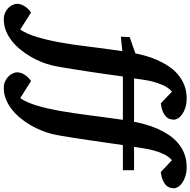

<svg xmlns="http://www.w3.org/2000/svg" viewBox="-146 -761 1006 1014"><g transform="rotate(90 357.0 -254.0)"><path d="M844.2 -669.9Q844.2 -658.7 840.8 -647.7Q837.4 -636.7 827.9 -627.4Q818.4 -618.2 801.8 -610.8Q785.2 -603.5 758.8 -600.1L695.8 -659.2Q675.8 -641.1 663.3 -614.3Q650.9 -587.4 643.6 -558.8Q636.2 -530.3 632.6 -503.7Q628.9 -477.1 626 -459H749V-399.9H616.2Q614.3 -385.7 610.1 -357.7Q606 -329.6 600.8 -293.7Q595.7 -257.8 589.8 -217.8Q584 -177.7 578.1 -140.6Q572.3 -103.5 566.9 -72.5Q561.5 -41.5 557.1 -23.9Q550.3 2.4 538.6 31.5Q526.9 60.5 510.5 88.6Q494.1 116.7 473.1 142.1Q452.1 167.5 427.5 186.8Q402.8 206.1 374.5 217.5Q346.2 229 314.9 229Q293.9 229 278.3 221.4Q262.7 213.9 252.4 203.1Q242.2 192.4 237.1 180.2Q231.9 168 231.9 159.2Q231.9 139.2 244.6 119.1Q257.3 99.1 277.8 85L368.2 142.1Q379.9 125.5 389.6 103.3Q399.4 81.1 407.5 54.4Q415.5 27.8 422.4 -2.2Q429.2 -32.2 435.1 -64Q440.9 -97.2 446.8 -136.5Q452.6 -175.8 458.3 -219Q463.9 -262.2 470 -307.9Q476.1 -353.5 482.9 -399.9H253.9Q252 -385.7 248 -357.7Q244.1 -329.6 239 -293.7Q233.9 -257.8 227.8 -217.8Q221.7 -177.7 215.8 -140.6Q210 -103.5 204.6 -72.5Q199.2 -41.5 194.8 -23.9Q188.5 2.4 176.8 31.5Q165 60.5 148.4 88.6Q131.8 116.7 111.1 142.1Q90.3 167.5 65.7 186.8Q41 206.1 12.7 217.5Q-15.6 229 -46.9 229Q-68.4 229 -84 221.4Q-99.6 213.9 -109.9 203.1Q-120.1 192.4 -125 180.2Q-129.9 168 -129.9 159.2Q-129.9 139.2 -117.2 119.1Q-104.5 99.1 -84 85L5.9 142.1Q17.6 125.5 27.3 103.3Q37.1 81.1 45.2 54.4Q53.2 27.8 60.3 -2.2Q67.4 -32.2 73.2 -64Q85.9 -133.3 95.9 -217.3Q106 -301.3 120.1 -397L43.9 -389.2L45.9 -436L131.8 -465.8Q136.7 -490.7 145 -520.3Q153.3 -549.8 166.5 -580.1Q179.7 -610.4 197.8 -638.4Q215.8 -666.5 240.7 -688.5Q265.6 -710.4 297.6 -723.6Q329.6 -736.8 370.1 -736.8Q397.9 -736.8 418.7 -730Q439.5 -723.1 453.6 -713.1Q467.8 -703.1 474.9 -691.4Q481.9 -679.7 481.9 -669.9Q481.9 -658.7 478.5 -647.7Q475.1 -636.7 465.6 -627.4Q456.1 -618.2 439.2 -610.8Q422.4 -603.5 396 -600.1L334 -659.2Q313.5 -641.1 301 -614.3Q288.6 -587.4 281.2 -558.8Q273.9 -530.3 270.5 -503.7Q267.1 -477.1 264.2 -459H493.2Q498.5 -487.8 507.6 -519.8Q516.6 -551.8 530 -582.8Q543.5 -613.8 562 -641.6Q580.6 -669.4 605.2 -690.7Q629.9 -711.9 661.4 -724.4Q692.9 -736.8 731.9 -736.8Q759.8 -736.8 780.8 -730Q801.8 -723.1 815.9 -713.1Q830.1 -703.1 837.2 -691.4Q844.2 -679.7 844.2 -669.9Z"/></g></svg>

Font: Charis SIL APac
Style: Bold Italic
Weight: 700
Italic angle: -11°
Foundry: SIL International
Version: Version 5.000